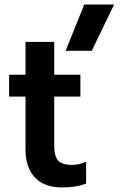

<svg xmlns="http://www.w3.org/2000/svg" viewBox="-20 -808 531 843"><path d="M350 -788H481L383 -585H268ZM92 -153V-384H20V-480H92V-624H218V-480H333V-384H218V-169Q218 -123 235 -103.5Q252 -84 297 -84Q328 -84 358 -98V-2Q315 15 253 15Q174 15 133 -29Q92 -73 92 -153Z"/></svg>

Font: Prompt Medium
Style: Regular
Weight: 500
Designer: Katatrad Team
Foundry: CadsonDemak
Version: Version 1.000